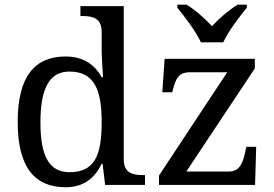

<svg xmlns="http://www.w3.org/2000/svg" viewBox="-20 -786 1165 816"><path d="M505.9 -109.9V-759.8H321.8V-717.8H330.1C373.5 -717.8 412.1 -710 412.1 -649.9V-567.9C412.1 -562 412.6 -553.2 413.1 -541C413.6 -528.8 414.6 -516.1 415 -503.9L418 -458H412.1C385.3 -506.8 338.4 -545.9 258.8 -545.9C127 -545.9 55.2 -460.9 55.2 -267.1C55.2 -75.7 127 9.8 258.8 9.8C336.4 9.8 382.3 -29.3 412.1 -89.8H416L426.8 0H596.2V-42H587.9C544.4 -42 505.9 -49.8 505.9 -109.9ZM151.9 -266.1C151.9 -335.9 160.6 -389.6 180.7 -426.3C200.2 -462.9 231.4 -481.9 274.9 -481.9C381.3 -481.9 412.1 -403.8 412.1 -267.1C412.1 -194.8 404.3 -141.6 383.3 -106.4C361.8 -71.3 328.1 -54.2 275.9 -54.2C187.5 -54.2 151.9 -124 151.9 -266.1ZM655.8 0H1064L1068.8 -162.1H1026.9L1022 -139.2C1012.7 -96.7 1000 -57.1 953.6 -57.1H772L1063 -495.1V-536.1H679.7L669.9 -394H711.9L712.9 -397.9C727.5 -452.1 736.8 -479 789.6 -479H945.8L655.8 -40ZM733.9 -752.9C766.1 -713.9 814 -650.4 834 -606H928.7C948.7 -650.4 996.6 -713.9 1028.8 -752.9V-766.1H989.7C951.7 -742.7 912.1 -708.5 880.9 -674.8C851.1 -707 812 -742.2 772.9 -766.1H733.9Z"/></svg>

Font: The Erased English
Style: Regular
Weight: 400
Designer: Monotype Design team + ligartures altered by 180 Amsterdam
Foundry: Monotype Imaging Inc.
Version: Version 1.030;Glyphs 3.1.2 (3151)